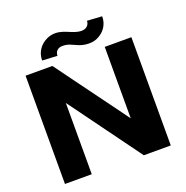

<svg xmlns="http://www.w3.org/2000/svg" viewBox="-154 -1043 1151 1185"><g transform="rotate(-20 421.5 -450.0)"><path d="M767 0V-711H592V-242L248 -711H72V0H248V-468L590 0ZM493 -853C462 -853 437 -865 415 -874C392 -883 366 -895 332 -895C314 -895 296 -891 280 -884C234 -864 200 -821 200 -764L299 -759C299 -786 317 -806 348 -806C363 -806 377 -804 389 -800C427 -786 455 -764 509 -764C528 -764 546 -767 562 -774C608 -794 642 -836 642 -894L544 -900C544 -873 524 -853 493 -853Z"/></g></svg>

Font: Asimov
Style: XWid
Weight: 500
Designer: Google
Version: Version 2.000980; 2014